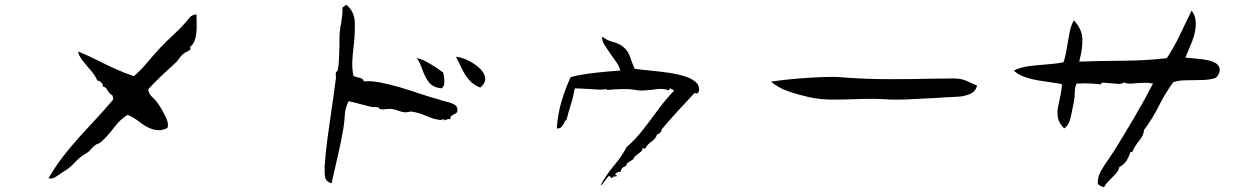

<svg xmlns="http://www.w3.org/2000/svg" viewBox="-20 -732 5040 776"><path d="M774 -674Q775 -654 775 -627Q775 -600 769.5 -577Q764 -554 749 -543Q747 -542 749 -538Q751 -534 749 -532Q743 -526 733.5 -522Q724 -518 716 -510Q709 -503 703 -494Q697 -485 688 -477Q662 -453 632 -425Q602 -397 579 -371Q581 -353 594 -341Q607 -329 613 -321Q621 -311 633 -291Q645 -271 653.5 -250.5Q662 -230 657 -215Q641 -207 627 -206Q613 -205 599 -209Q572 -217 547.5 -236.5Q523 -256 496 -268Q465 -249 440.5 -216Q416 -183 387 -157Q382 -153 374.5 -150.5Q367 -148 362 -143Q350 -133 344.5 -125.5Q339 -118 323 -109Q301 -96 282 -75Q263 -54 240 -40Q234 -37 229.5 -33.5Q225 -30 220 -27Q209 -19 198.5 -13.5Q188 -8 176 -12Q212 -73 255.5 -125.5Q299 -178 346 -227.5Q393 -277 437 -329Q438 -333 437.5 -335Q437 -337 436 -339Q435 -343 435 -346Q422 -353 414.5 -367Q407 -381 396 -382Q396 -392 389.5 -398.5Q383 -405 373 -407Q365 -427 346.5 -448Q328 -469 312.5 -489Q297 -509 296 -524Q339 -506 373.5 -488.5Q408 -471 443 -455Q478 -439 521 -424Q550 -449 574 -478Q598 -507 624 -535Q650 -563 678 -588.5Q706 -614 730 -641Q737 -649 746 -660.5Q755 -672 774 -674Z M1829 -289Q1829 -279 1824 -275Q1819 -271 1813 -269Q1807 -266 1803 -262.5Q1799 -259 1801 -250Q1794 -252 1790 -250.5Q1786 -249 1783 -248Q1778 -246 1776 -245Q1778 -250 1772.5 -249.5Q1767 -249 1763 -248Q1760 -247 1759 -247Q1733 -250 1702.5 -263.5Q1672 -277 1643 -281Q1640 -281 1636 -280.5Q1632 -280 1628 -279Q1621 -278 1618 -278Q1604 -279 1588.5 -285Q1573 -291 1559 -292Q1556 -292 1552.5 -292Q1549 -292 1544 -291Q1534 -290 1524.5 -290Q1515 -290 1512 -295Q1510 -299 1500 -299Q1496 -299 1491.5 -299Q1487 -299 1481 -300Q1459 -305 1435.5 -311.5Q1412 -318 1389 -323Q1375 -296 1373.5 -266.5Q1372 -237 1367 -208Q1358 -156 1346 -105Q1334 -54 1320 9Q1298 2 1294.5 -14.5Q1291 -31 1292 -58Q1295 -108 1303.5 -172Q1312 -236 1321.5 -299.5Q1331 -363 1337 -411Q1338 -416 1337.5 -426.5Q1337 -437 1337 -437Q1337 -437 1337 -437Q1337 -437 1337 -437Q1337 -437 1337 -437Q1337 -437 1337 -437Q1338 -441 1341 -443Q1344 -445 1345 -448Q1349 -465 1350 -492.5Q1351 -520 1352 -548Q1352 -563 1352 -576.5Q1352 -590 1353 -601Q1354 -612 1355.5 -621.5Q1357 -631 1359 -640Q1361 -655 1363 -669.5Q1365 -684 1364 -701Q1368 -704 1371.5 -707.5Q1375 -711 1381 -712Q1413 -684 1414 -641.5Q1415 -599 1410 -551Q1406 -519 1404 -487Q1402 -455 1409 -425Q1420 -420 1433.5 -417.5Q1447 -415 1451 -403Q1478 -406 1515 -399Q1552 -392 1593 -380Q1634 -368 1672 -355Q1694 -348 1714 -341.5Q1734 -335 1751 -331Q1759 -327 1777.5 -323Q1796 -319 1812.5 -311.5Q1829 -304 1829 -289ZM1921 -378Q1893 -389 1875.5 -409.5Q1858 -430 1846.5 -455Q1835 -480 1823 -503Q1843 -501 1869 -489Q1895 -477 1915.5 -459Q1936 -441 1940.5 -419.5Q1945 -398 1921 -378ZM1771 -439Q1775 -423 1776 -403.5Q1777 -384 1765 -375Q1731 -378 1714.5 -398.5Q1698 -419 1688.5 -447Q1679 -475 1665 -498Q1690 -491 1719.5 -473.5Q1749 -456 1771 -439Z M2799 -393Q2804 -386 2805.5 -374Q2807 -362 2798 -354Q2791 -354 2788 -357Q2754 -321 2720.5 -284.5Q2687 -248 2655 -210Q2652 -193 2635 -188Q2631 -172 2614 -160.5Q2597 -149 2588 -132Q2586 -131 2583 -132Q2579 -134 2576 -132Q2577 -125 2571.5 -120Q2566 -115 2559 -110Q2553 -106 2547.5 -101Q2542 -96 2540 -89Q2530 -82 2520.5 -76Q2511 -70 2511 -62Q2503 -59 2497 -54.5Q2491 -50 2488 -37Q2473 -39 2466 -26Q2466 -24 2470 -24Q2474 -24 2473 -21Q2473 -19 2467 -19Q2463 -19 2459.5 -18Q2456 -17 2455 -13Q2450 -12 2447 -16Q2445 -21 2441 -21Q2432 -12 2422.5 2Q2413 16 2407 17Q2431 -27 2461 -62Q2491 -97 2513 -138Q2546 -166 2577 -205.5Q2608 -245 2639 -287.5Q2670 -330 2703 -364Q2704 -369 2698 -370Q2691 -371 2691 -375Q2687 -376 2686 -371Q2684 -366 2680 -368Q2664 -373 2648 -372.5Q2632 -372 2614 -369Q2599 -368 2583 -366.5Q2567 -365 2550 -368Q2524 -373 2491 -372Q2458 -371 2430 -368L2435 -373Q2421 -369 2397.5 -370Q2374 -371 2349 -373Q2337 -373 2325.5 -374Q2314 -375 2303 -375Q2297 -340 2287.5 -310.5Q2278 -281 2270 -249Q2266 -246 2263.5 -242Q2261 -238 2259 -233Q2255 -225 2249 -218.5Q2243 -212 2230 -213Q2235 -274 2249.5 -322.5Q2264 -371 2286 -420Q2318 -429 2355 -434Q2392 -439 2427 -442Q2462 -445 2487 -447Q2483 -463 2472 -479.5Q2461 -496 2449 -512Q2435 -532 2423.5 -550Q2412 -568 2414 -584Q2434 -568 2459 -562Q2484 -556 2502 -540Q2519 -525 2527 -501Q2535 -477 2545 -454Q2574 -450 2611 -446.5Q2648 -443 2685.5 -437.5Q2723 -432 2753.5 -421.5Q2784 -411 2799 -393Z M3929 -386Q3923 -361 3899 -351.5Q3875 -342 3850 -341Q3830 -340 3807.5 -339Q3785 -338 3761 -336Q3707 -333 3651 -330.5Q3595 -328 3553 -331Q3521 -333 3490 -332.5Q3459 -332 3429 -331Q3383 -329 3337.5 -329.5Q3292 -330 3247 -340Q3203 -350 3164.5 -363.5Q3126 -377 3096 -402Q3128 -407 3167.5 -411Q3207 -415 3247 -417.5Q3287 -420 3321.5 -421Q3356 -422 3378 -420Q3473 -412 3571 -412Q3669 -412 3746 -414Q3772 -414 3794 -414.5Q3816 -415 3834 -415Q3863 -415 3885.5 -405.5Q3908 -396 3929 -386Z M4910 -449Q4910 -442 4904 -430Q4898 -418 4890 -416Q4868 -409 4835 -408.5Q4802 -408 4771 -407.5Q4740 -407 4721 -399Q4687 -351 4663 -302.5Q4639 -254 4604 -207Q4602 -185 4585.5 -165Q4569 -145 4559 -124Q4560 -119 4553 -118Q4549 -118 4548 -116Q4544 -101 4534 -84Q4524 -67 4504 -57Q4501 -42 4489 -29Q4477 -16 4464 -3.5Q4451 9 4442 24Q4436 24 4429 20Q4422 16 4417 12Q4415 -15 4430 -41.5Q4445 -68 4463 -92Q4468 -101 4473.5 -108.5Q4479 -116 4484 -124Q4523 -187 4564.5 -257.5Q4606 -328 4640 -394Q4625 -398 4608 -397.5Q4591 -397 4575 -396Q4559 -394 4545.5 -394Q4532 -394 4523 -399Q4515 -392 4498 -393Q4481 -394 4464 -396Q4454 -397 4445 -397.5Q4436 -398 4431 -397V-391Q4413 -393 4389 -394.5Q4365 -396 4331 -394Q4324 -379 4324 -359.5Q4324 -340 4320 -319Q4314 -289 4307.5 -258Q4301 -227 4281 -213Q4260 -234 4256 -255.5Q4252 -277 4256 -299Q4260 -320 4265.5 -343.5Q4271 -367 4272 -392Q4258 -395 4232 -398.5Q4206 -402 4176.5 -407Q4147 -412 4120 -421.5Q4093 -431 4078 -447Q4104 -460 4138 -464.5Q4172 -469 4208.5 -471.5Q4245 -474 4278 -480Q4286 -502 4291 -533.5Q4296 -565 4302 -596.5Q4308 -628 4320 -650Q4353 -615 4354.5 -576Q4356 -537 4342 -483Q4425 -486 4518 -486.5Q4611 -487 4696 -497Q4725 -541 4748.5 -590.5Q4772 -640 4796 -689Q4813 -668 4813 -637Q4813 -602 4798 -564.5Q4783 -527 4771 -499Q4789 -497 4815.5 -495Q4842 -493 4864 -488Q4883 -484 4896 -475Q4909 -466 4910 -449Z"/></svg>

Font: Yuji Boku
Style: Regular
Weight: 400
Designer: Kataoka Yuji
Foundry: Kinuta Font Factory
Version: Version 3.002